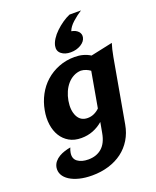

<svg xmlns="http://www.w3.org/2000/svg" viewBox="-171 -843 937 1151"><g transform="rotate(-20 298.0 -267.5)"><path d="M504 -10Q495 41 470 82Q445 123 407.5 151Q370 179 321 194Q272 209 215 209Q170 209 134 200Q98 191 73 175Q48 159 36.5 137.5Q25 116 29 90Q33 70 45 55.5Q57 41 74 31Q91 21 110.5 15Q130 9 148 6Q144 14 142.5 20.5Q141 27 139 35Q132 73 157.5 92Q183 111 226 111Q278 111 312 81.5Q346 52 357 -10L369 -76Q340 -51 305.5 -37.5Q271 -24 231 -24Q186 -24 154 -42.5Q122 -61 102.5 -92.5Q83 -124 77 -166.5Q71 -209 80 -256Q89 -306 112.5 -350Q136 -394 172 -426Q208 -458 255 -476.5Q302 -495 356 -495Q414 -495 456 -468L596 -498Q590 -478 585.5 -460.5Q581 -443 576 -415ZM307 -124Q329 -124 348.5 -133Q368 -142 383 -157L423 -383Q411 -392 396 -398Q381 -404 364 -405Q339 -404 317 -392.5Q295 -381 278 -361.5Q261 -342 249.5 -316Q238 -290 233 -261Q223 -202 242.5 -163Q262 -124 307 -124ZM444.9 -589.2Q440.3 -563.5 411.8 -546.1Q383.3 -528.8 346.3 -528.8Q309.3 -528.8 286.7 -547.3Q264.2 -565.8 270.4 -597.5Q274.3 -617.1 288 -638.6Q301.8 -660.2 322.7 -680.2Q343.5 -700.2 368 -717.2Q392.6 -734.2 416 -744H489Q458.1 -724.3 429.6 -698.7Q401.1 -673 391.6 -646.6Q418.8 -642 433.7 -626.2Q448.6 -610.3 444.9 -589.2Z"/></g></svg>

Font: LT Museum
Style: Bold Italic
Weight: 700
Designer: Daniel Lyons
Foundry: LyonsType
Version: Version 1.011